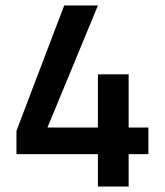

<svg xmlns="http://www.w3.org/2000/svg" viewBox="-20 -680 600 700"><path d="M337 0V-118H40V-203L214 -660H337L153 -215H337V-409H449V-215H521V-118H449V0Z"/></svg>

Font: TitilliumWeb-SemiBold
Style: SemiBold
Weight: 600
Version: Version 1.001;PS 57.000;hotconv 1.0.70;makeotf.lib2.5.55311